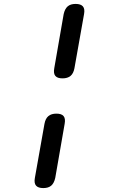

<svg xmlns="http://www.w3.org/2000/svg" viewBox="-20 -850 640 980"><path d="M360 -502Q355 -475 340 -462.5Q325 -450 299 -450Q273 -450 262.5 -462.5Q252 -475 257 -502L305 -778Q311 -805 325.5 -817.5Q340 -830 366 -830Q392 -830 403 -817.5Q414 -805 409 -778ZM262 58Q256 85 241.5 97.5Q227 110 201 110Q175 110 164 97.5Q153 85 158 58L207 -218Q212 -245 227 -257.5Q242 -270 268 -270Q294 -270 304.5 -257.5Q315 -245 310 -218Z"/></svg>

Font: Maple Mono NL Medium
Style: Italic
Weight: 500
Italic angle: -10°
Monospace: yes
Designer: subframe7536
Version: Version 7.000